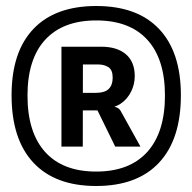

<svg xmlns="http://www.w3.org/2000/svg" viewBox="-20 -752 640 639"><path d="M184.5 -264V-596.5H256L255.5 -264ZM363.5 -264 304.5 -384.5H251L235.5 -387.5L242 -437V-443H299.5Q328.5 -443 341.8 -456Q355 -469 355 -493Q355 -519.5 340.8 -528.5Q326.5 -537.5 306.5 -537.5H255.5L236.5 -559.5L236 -596.5Q246 -596.5 257.2 -596.5Q268.5 -596.5 283.2 -596.5Q298 -596.5 317.5 -596.5Q369 -596.5 398.5 -571.8Q428 -547 428.5 -500Q428.5 -471 416.2 -446.8Q404 -422.5 382.8 -407.8Q361.5 -393 333.5 -393L319 -401Q335.5 -401 348 -399.5Q360.5 -398 369.2 -394Q378 -390 382 -382L447.5 -264ZM300 -133Q163.5 -133 91 -210.8Q18.5 -288.5 18.5 -435Q18.5 -579 91 -655.5Q163.5 -732 300.5 -732Q437 -732 509.5 -655.5Q582 -579 582 -435Q582 -288.5 509.5 -210.8Q437 -133 300 -133ZM300 -181Q411 -181 470 -246.2Q529 -311.5 529 -434Q529 -555.5 470.2 -619.8Q411.5 -684 300.5 -684Q189.5 -684 130.5 -619.8Q71.5 -555.5 71.5 -434Q71.5 -311.5 130.2 -246.2Q189 -181 300 -181Z"/></svg>

Font: Spline Sans Mono
Style: Regular
Weight: 400
Monospace: yes
Designer: Eben Sorkin, Mirko Velimirovic
Foundry: Sorkin Type
Version: Version 1.004